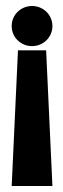

<svg xmlns="http://www.w3.org/2000/svg" viewBox="-20 -621 211 641"><path d="M19 0H155L134 -453H40ZM19 -534C19 -496 50 -467 87 -467C124 -467 155 -496 155 -534C155 -572 124 -601 87 -601C50 -601 19 -572 19 -534Z"/></svg>

Font: Charger Sport
Style: BlkNrw
Weight: 900
Designer: Jasper
Foundry: Cannot Into Space Fonts
Version: Version 1.1